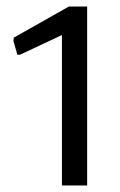

<svg xmlns="http://www.w3.org/2000/svg" viewBox="-20 -866 365 586"><path d="M169 -759 41 -699H33L21 -741L22 -751L190 -846H246V-300H169Z"/></svg>

Font: Encode Sans Normal
Style: Regular
Weight: 400
Designer: Pablo Impallari, Andres Torresi
Foundry: Pablo Impallari, Andres Torresi
Version: Version 1.000; ttfautohint (v1.00) -l 8 -r 50 -G 200 -x 14 -